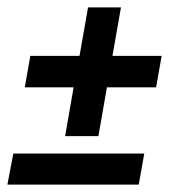

<svg xmlns="http://www.w3.org/2000/svg" viewBox="-40 -550 501 519"><path d="M159 -314H27L42 -399H175L198 -530H287L264 -399H397L382 -314H249L226 -182H136ZM-4 -135H350L335 -51H-20Z"/></svg>

Font: Cabin SemiBold
Style: Italic
Weight: 600
Italic angle: -7°
Designer: Pablo Impallari
Foundry: Pablo Impallari. http://www.impallari.com Igino Marini. http://www.ikern.com
Version: Version 2.200